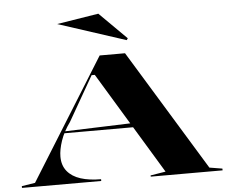

<svg xmlns="http://www.w3.org/2000/svg" viewBox="-61 -1015 1300 1086"><g transform="rotate(-5 589.5 -472.0)"><path d="M20 0V-10L96 -22L523 -708H667L1086 -22L1159 -10V0H751V-7L837 -21L486 -601H468L323 -348Q286 -297 269 -246.5Q252 -196 252 -157Q252 -107 279 -74Q306 -41 354.5 -25.5Q403 -10 470 -10V0ZM271 -287V-297L681 -311V-287ZM683 -781 299 -906 536 -944 690 -791Z"/></g></svg>

Font: Kalnia Expanded Medium
Style: Regular
Weight: 500
Width: 7
Designer: Frida Medrano
Foundry: Frida Medrano
Version: Version 1.105